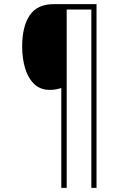

<svg xmlns="http://www.w3.org/2000/svg" viewBox="-20 -780 609 927"><path d="M446 127H421V-734H302V127H276V-355Q263 -351 250 -348.5Q237 -346 220 -346Q175 -346 145.5 -374Q116 -402 101.5 -449.5Q87 -497 87 -556Q87 -652 123.5 -706Q160 -760 239 -760H446Z"/></svg>

Font: Noto Sans Myanmar UI SemiCondensed Thin
Style: Regular
Weight: 100
Width: 4
Designer: Monotype Design Team
Foundry: Monotype Imaging Inc.
Version: Version 2.103; ttfautohint (v1.8.4.7-5d5b)